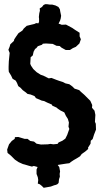

<svg xmlns="http://www.w3.org/2000/svg" viewBox="-20 -784 503 914"><path d="M188 110 179 101 169 93 160 90 162 73 160 60 154 44V23L159 11L141 6L132 9L117 5L97 -1L89 -3L69 -12L51 -24L32 -43L16 -56L14 -72L23 -97L36 -113L50 -123L51 -131L67 -132L97 -123H111L124 -113L142 -110L154 -100L175 -96L208 -97L220 -99L234 -97L254 -99L259 -106L277 -114L291 -124L295 -132L300 -142L307 -162L310 -170L306 -181L308 -201L303 -218L294 -232L286 -249L268 -258L256 -266L249 -272L229 -281L227 -286L204 -296L190 -303L179 -305L151 -317L145 -326L126 -334L111 -337L103 -344L88 -355L78 -366L67 -374L61 -389L55 -400L40 -409L33 -424L22 -442L21 -454V-467L22 -492L23 -502L26 -532L20 -547L26 -562L29 -573L46 -589L48 -597L58 -612L68 -626L87 -639L93 -648L107 -661L123 -665L144 -670L152 -674L163 -673L166 -681V-695L165 -703L167 -721L170 -733L169 -744L180 -751L187 -760L195 -764H204L218 -762H229L244 -758L258 -751L265 -740L267 -728L271 -709L269 -696L266 -686L261 -676L259 -671L264 -670L274 -666L294 -667L324 -651L337 -642L359 -628V-611L365 -597L358 -577L341 -561L327 -555L313 -546H293L273 -557L264 -565L249 -566L231 -575L199 -577L184 -576L180 -571L160 -564L153 -555L147 -551L140 -538L136 -520L126 -512L124 -480L128 -471L138 -456L143 -451L155 -440L174 -428L186 -424L202 -416L212 -411L225 -413L248 -404L262 -399L278 -394L292 -387L310 -383L325 -372L335 -362L357 -355L365 -347L381 -333L390 -324L410 -304L419 -284L418 -271L430 -257L434 -237L433 -221L432 -204L436 -195L437 -167L428 -144L421 -122L412 -114L411 -100L399 -81L400 -75L385 -62L369 -51L361 -40L345 -30L331 -22L319 -14L310 -7L294 -5L275 -2L256 1L255 2L262 11L266 32L264 44L265 57L261 69L259 87L253 93L246 96L238 98L222 104L211 106Z"/></svg>

Font: Winky Rough Medium
Style: Regular
Weight: 500
Designer: Simon Atzbach
Foundry: typofactur
Version: Version 1.206; ttfautohint (v1.8.4.7-5d5b)